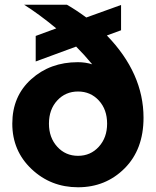

<svg xmlns="http://www.w3.org/2000/svg" viewBox="-20 -780 659 812"><path d="M131 -628 218 -660Q144 -721 82 -760H263Q300 -739 345 -706L492 -759V-652L432 -630Q587 -470 587 -282Q587 -148 507 -68Q427 12 310 12Q195 12 113.5 -65Q32 -142 32 -257Q32 -373 112 -445Q192 -517 309 -517Q342 -517 370 -508Q337 -548 302 -583L131 -520ZM187 -257Q187 -198 222 -159.5Q257 -121 310 -121Q363 -121 398 -159.5Q433 -198 433 -257Q433 -317 398 -355Q363 -393 310 -393Q257 -393 222 -355Q187 -317 187 -257Z"/></svg>

Font: Freely
Style: Bold
Weight: 700
Designer: Kris Sowersby
Foundry: Klim Type Foundry
Version: Version 1.006;hotconv 1.0.113;makeotfexe 2.5.65598;200799169